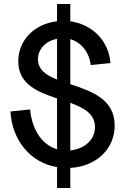

<svg xmlns="http://www.w3.org/2000/svg" viewBox="-20 -820 632 956"><path d="M264 116H330V16C459 9 551 -78 551 -195C551 -328 434 -366 330 -401V-625C386 -609 424 -559 432 -496L530 -506C521 -620 437 -699 330 -714V-800H264V-714C154 -702 71 -622 71 -515C71 -400 168 -362 264 -330V-77C184 -100 138 -183 130 -275L32 -265C40 -123 130 -10 264 12ZM169 -525C169 -577 210 -617 264 -627V-424C209 -446 169 -473 169 -525ZM330 -71V-308C398 -283 453 -253 453 -187C453 -122 398 -78 330 -71Z"/></svg>

Font: Uncut Sans Medium
Style: Regular
Weight: 500
Designer: Kasper Nordkvist
Foundry: UNCUT.wtf
Version: Version 1.304;Glyphs 3.2 (3246)